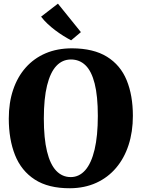

<svg xmlns="http://www.w3.org/2000/svg" viewBox="-20 -1017 774 1049"><path d="M362.5 11.5Q244.5 12 170.5 -35.8Q96.5 -83.5 62.2 -169.5Q28 -255.5 28 -369Q28 -456 51.8 -526.5Q75.5 -597 120.5 -647.8Q165.5 -698.5 229.2 -725.8Q293 -753 373.5 -753Q491 -752.5 564.5 -707Q638 -661.5 672 -578.8Q706 -496 706 -384Q706 -297 682.5 -224.8Q659 -152.5 614.2 -99.8Q569.5 -47 505.8 -18Q442 11 362.5 11.5ZM366.5 -49.5Q412.5 -49.5 445.8 -87.2Q479 -125 496.8 -199.8Q514.5 -274.5 514.5 -383.5Q514.5 -492.5 497.2 -560.5Q480 -628.5 447.2 -660.2Q414.5 -692 367.5 -692Q321 -692 288 -657Q255 -622 237.2 -550.2Q219.5 -478.5 219.5 -369.5Q219.5 -261 236.8 -190Q254 -119 287 -84.2Q320 -49.5 366.5 -49.5ZM368 -797Q348 -807.5 326 -821.2Q304 -835 282 -851.5Q260 -868 240 -886.8Q220 -905.5 204.5 -926L296.5 -997L422 -841.5L369 -797Z"/></svg>

Font: Merriweather 36pt Black
Style: Regular
Weight: 900
Version: Version 2.100